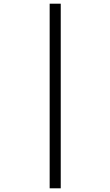

<svg xmlns="http://www.w3.org/2000/svg" viewBox="-20 -780 598 1040"><path d="M249 240V-760H309V240Z"/></svg>

Font: Noto Serif Khojki Medium
Style: Regular
Weight: 500
Version: Version 2.003